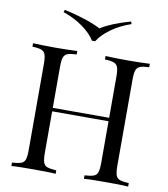

<svg xmlns="http://www.w3.org/2000/svg" viewBox="-98 -1008 953 1090"><g transform="rotate(10 378.5 -463.0)"><path d="M460 0V-20Q494 -22 511.5 -28Q529 -34 535 -52Q541 -70 541 -106V-602Q541 -639 535 -656.5Q529 -674 511.5 -680.5Q494 -687 460 -688V-708Q483 -707 518 -706Q553 -705 587 -705Q626 -705 660 -706Q694 -707 715 -708V-688Q681 -687 663.5 -680.5Q646 -674 640 -656.5Q634 -639 634 -602V-106Q634 -70 640 -52Q646 -34 663.5 -28Q681 -22 715 -20V0Q694 -2 660 -2.5Q626 -3 587 -3Q553 -3 518 -2.5Q483 -2 460 0ZM42 0V-20Q76 -22 93.5 -28Q111 -34 117 -52Q123 -70 123 -106V-602Q123 -639 117 -656.5Q111 -674 93.5 -680.5Q76 -687 42 -688V-708Q63 -707 97 -706Q131 -705 170 -705Q205 -705 239.5 -706Q274 -707 297 -708V-688Q263 -687 245.5 -680.5Q228 -674 222 -656.5Q216 -639 216 -602V-106Q216 -70 222 -52Q228 -34 245.5 -28Q263 -22 297 -20V0Q274 -2 239.5 -2.5Q205 -3 170 -3Q131 -3 97 -2.5Q63 -2 42 0ZM181 -346V-366H576V-346ZM569 -926 574 -912Q509 -890 459.5 -854Q410 -818 387 -780H369Q346 -818 296.5 -854Q247 -890 182 -912L187 -926Q247 -913 305.5 -894Q364 -875 398 -856Q427 -875 474 -894Q521 -913 569 -926Z"/></g></svg>

Font: Playfair Display
Style: Regular
Weight: 400
Designer: Claus Eggers Sørensen
Foundry: Claus Eggers Sørensen
Version: Version 1.203